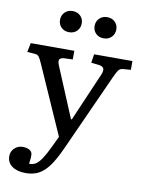

<svg xmlns="http://www.w3.org/2000/svg" viewBox="-103 -816 837 1116"><g transform="rotate(10 315.5 -257.5)"><path d="M127 230Q77 230 47 208.5Q17 187 17 150Q17 121 37 102Q57 83 85 83Q109 83 125 92Q141 101 142 118Q143 125 142.5 134.5Q142 144 138 173Q160 174 177 163.5Q194 153 212.5 125Q231 97 255 46L282 -11L105 -411Q92 -441 84 -451Q76 -461 59 -462L15 -465L26 -519H283V-468L231 -466Q215 -465 206.5 -456Q198 -447 211 -416L333 -124H338L461 -409Q472 -434 466.5 -447Q461 -460 437 -463L392 -468L400 -519H626V-467L583 -464Q565 -463 556 -453Q547 -443 532 -410L322 54Q293 118 265 156.5Q237 195 204.5 212.5Q172 230 127 230ZM438 -620Q410 -620 392 -637.5Q374 -655 374 -682Q374 -709 392 -727Q410 -745 438 -745Q466 -745 484 -727.5Q502 -710 502 -683Q502 -656 484 -638Q466 -620 438 -620ZM233 -620Q206 -620 188 -637.5Q170 -655 170 -682Q170 -709 188 -727Q206 -745 233 -745Q262 -745 280 -727.5Q298 -710 298 -683Q298 -656 280 -638Q262 -620 233 -620Z"/></g></svg>

Font: Literata 7pt
Style: Regular
Weight: 400
Designer: Latin by Veronika Burian and Jose Scaglione. Greek by Irene Vlachou. Cyrillic by Vera Evstafieva.
Foundry: TypeTogether
Version: Version 3.002